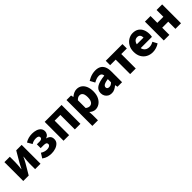

<svg xmlns="http://www.w3.org/2000/svg" viewBox="354 -1947 3571 3571"><g transform="rotate(-45 2139.0 -162.0)"><path d="M64.6 0V-496H206.8V-358.4Q206.8 -320.1 203 -274.7Q199.2 -229.3 194.2 -180.3H197.6Q209.9 -206 226.3 -236.3Q242.6 -266.7 253.9 -288.7L375.1 -496H518.4V0H376.1V-138.1Q376.1 -175.5 380 -220.9Q383.9 -266.2 389.4 -316.2H385.4Q373.5 -290.2 357.7 -259.5Q341.9 -228.8 329.6 -206.9L207.8 0Z M803 12Q753.4 12 705.9 0.3Q658.3 -11.4 610.5 -46.9L668.6 -139.9Q698.9 -118.7 731 -109.6Q763.1 -100.4 789.1 -100.4Q815.7 -100.4 836.4 -106.9Q857 -113.5 869 -125.9Q881.1 -138.3 881.1 -155.8Q881.1 -181.1 862.5 -192.2Q844 -203.3 804.6 -203.3H725.6V-303.8H795.7Q831 -303.8 848.1 -315.7Q865.3 -327.6 865.3 -349.5Q865.3 -372.2 846.3 -384.2Q827.3 -396.1 791.6 -396.1Q759.7 -396.1 731.3 -388.8Q702.9 -381.4 673.9 -362.6L619.4 -457.2Q660.2 -483.3 705.7 -495.7Q751.1 -508 801.4 -508Q855.2 -508 902.1 -493.3Q949 -478.5 977.7 -447.4Q1006.4 -416.2 1006.4 -366.9Q1006.4 -336.2 987.8 -305.7Q969.1 -275.1 927.6 -262.2V-258.2Q973.7 -247.1 999.5 -219.5Q1025.3 -191.8 1025.3 -141.4Q1025.3 -91.1 993.1 -57.1Q960.8 -23 909.8 -5.5Q858.7 12 803 12Z M1123.7 0V-496.1H1568.2V0H1421.2V-380.8H1270.7V0Z M1697.7 184.1V-496.1H1817.6L1828.2 -447.3H1831.9Q1861.3 -473.8 1898 -491Q1934.7 -508.1 1973.1 -508.1Q2033.2 -508.1 2076.5 -476.9Q2119.8 -445.7 2143.3 -389Q2166.8 -332.4 2166.8 -255.9Q2166.8 -170.8 2136.9 -110.8Q2107 -50.8 2059.4 -19.4Q2011.8 12 1958.1 12Q1926.6 12 1896.5 -1.5Q1866.4 -15.1 1839.7 -39.8L1844.7 38.7V184.1ZM1923.8 -108.3Q1949.5 -108.3 1970.5 -123.4Q1991.6 -138.4 2003.9 -170.7Q2016.1 -202.9 2016.1 -254.2Q2016.1 -298.8 2006.7 -328.4Q1997.3 -358 1978.3 -372.9Q1959.3 -387.8 1929.9 -387.8Q1907.8 -387.8 1887.4 -377.5Q1867 -367.1 1844.7 -343.4V-139.7Q1864.8 -122.6 1885.3 -115.5Q1905.7 -108.3 1923.8 -108.3Z M2384.8 12Q2339.5 12 2306.2 -8Q2273 -27.9 2254.7 -61.8Q2236.5 -95.7 2236.5 -137.6Q2236.5 -217.8 2302.9 -261.4Q2369.4 -305 2516.4 -320.5Q2514.9 -341.6 2506.7 -357.2Q2498.4 -372.9 2481.5 -381.5Q2464.5 -390.1 2437.6 -390.1Q2406.7 -390.1 2374.7 -379Q2342.7 -368 2306.4 -347.4L2254.3 -443.4Q2285.8 -462.6 2320 -477.4Q2354.2 -492.2 2390.8 -500.1Q2427.4 -508 2466.4 -508Q2529.6 -508 2573.5 -483.5Q2617.3 -459 2640.3 -409.3Q2663.4 -359.6 2663.4 -283.3V0H2543.2L2532.9 -50.6H2528.9Q2497.2 -23.2 2462.1 -5.6Q2427.1 12 2384.8 12ZM2434.2 -103.3Q2459.2 -103.3 2478.2 -114.1Q2497.3 -124.9 2516.4 -144.3V-228.2Q2464 -221.3 2433.7 -210Q2403.4 -198.6 2390.5 -183.2Q2377.6 -167.8 2377.6 -149Q2377.6 -125.8 2393.2 -114.5Q2408.7 -103.3 2434.2 -103.3Z M2876.3 0V-380.8H2730V-496.1H3169.7V-380.8H3023.3V0Z M3465.4 12Q3394.1 12 3336.9 -18.8Q3279.8 -49.6 3246.6 -107.6Q3213.5 -165.7 3213.5 -248.2Q3213.5 -328.8 3247.4 -386.9Q3281.2 -444.9 3334.9 -476.5Q3388.6 -508 3448.2 -508Q3519.2 -508 3566.1 -476.6Q3613.1 -445.2 3636.1 -391.3Q3659.2 -337.4 3659.2 -270Q3659.2 -250.6 3657.1 -232.6Q3655.1 -214.5 3652.6 -203.3H3327.5L3326.4 -304.7H3532.6Q3532.6 -344.3 3513.9 -369.7Q3495.2 -395.2 3451.4 -395.2Q3427.3 -395.2 3404.1 -382.2Q3381 -369.1 3366 -337Q3351 -305 3352.2 -248.2Q3353.3 -191.9 3372.7 -159.9Q3392.2 -127.9 3422.1 -114.6Q3452 -101.3 3485 -101.3Q3513.6 -101.3 3540.4 -109.4Q3567.2 -117.6 3593.4 -133L3641.2 -43.4Q3603.8 -17.1 3556.7 -2.6Q3509.6 12 3465.4 12Z M3760.7 0V-496.1H3907.7V-317.1H4066.6V-496.1H4213.6V0H4066.6V-188.6H3907.7V0Z"/></g></svg>

Font: Source Sans 3 Variable
Style: Regular
Weight: 200
Designer: Paul D. Hunt
Foundry: Adobe Systems Incorporated
Version: Version 3.026